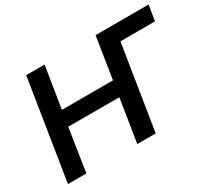

<svg xmlns="http://www.w3.org/2000/svg" viewBox="-135 -940 1290 1175"><g transform="rotate(-30 509.5 -352.5)"><path d="M42 0 154 -705H284L237 -412H598L644 -705H1019L1001 -596H757L662 0H532L580 -303H219L172 0Z"/></g></svg>

Font: Nunito Sans 11pt
Style: Bold Italic
Weight: 700
Italic angle: -9°
Version: Version 3.101;gftools[0.9.27]